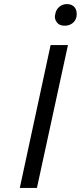

<svg xmlns="http://www.w3.org/2000/svg" viewBox="-20 -921 396 941"><path d="M77 0 228 -700H313L161 0ZM297 -795Q284 -795 274.5 -799Q265 -803 259 -811Q253 -819 251 -826Q249 -833 249 -838Q249 -845 251 -852Q254 -873 270 -887Q286 -901 308 -901Q321 -901 331 -896.5Q341 -892 347 -883.5Q353 -875 354.5 -867Q356 -859 356 -853Q356 -847 355 -840Q351 -819 335 -807Q319 -795 297 -795Z"/></svg>

Font: Isabella Sans
Style: Italic
Weight: 400
Italic angle: -12°
Designer: Christian Thalmann (Catharsis Fonts), Cristiano Sobral
Foundry: The Isabella Sans Project Authors
Version: Version 2.026; ttfautohint (v1.8.4.7-5d5b-dirty)